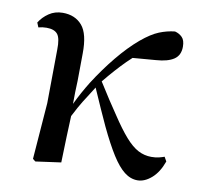

<svg xmlns="http://www.w3.org/2000/svg" viewBox="-67 -614 731 701"><g transform="rotate(10 298.5 -263.5)"><path d="M107 13 97 5 113 -204 115 -403Q116 -445 104 -460Q92 -475 63 -475Q55 -475 47.5 -474Q40 -473 33 -471L26 -488Q39 -509 61 -524Q83 -539 112 -539Q158 -539 184 -508.5Q210 -478 209 -405Q209 -356 208 -304Q206 -261 206 -218Q227 -262 253 -304Q288 -359 327 -406.5Q366 -454 405 -487Q441 -517 469.5 -528.5Q498 -540 527 -543Q543 -539 554 -528Q565 -517 565 -493Q565 -461 542.5 -446Q520 -431 477 -428L391 -421Q381 -412 371 -402Q334 -365 295 -317Q337 -250 368 -205Q399 -158 424 -129.5Q449 -101 472 -89Q495 -77 521 -77Q537 -77 549 -80Q561 -83 569 -86L578 -70Q563 -28 537.5 -6Q512 16 486 16Q460 16 437 -2Q414 -20 390 -58Q366 -96 337 -157Q311 -213 277 -291Q264 -271 253 -253Q239 -232 225 -207Q217 -192 207 -173Q206 -135 204 -98Q203 -50 201 0Z"/></g></svg>

Font: Early Summer Mincho SemiBold
Style: Regular
Weight: 600
Designer: GuiWonder
Version: Version 1.002